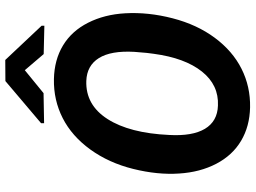

<svg xmlns="http://www.w3.org/2000/svg" viewBox="-138 -804 952 715"><g transform="rotate(-90 337.5 -446.0)"><path d="M599.6 -766.6V-756.3L494.1 -758.8L434.1 -829.1L348.6 -759.3L236.8 -757.3V-768.6L393.6 -901.4L472.2 -901.9ZM295.9 9.8Q225.1 8.3 171.1 -23.7Q117.2 -55.7 85.7 -116Q54.2 -176.3 49.3 -254.4Q43.9 -334.5 66.4 -425.3Q88.9 -516.1 138.7 -585Q188.5 -653.8 255.6 -688Q322.8 -722.2 400.9 -720.7Q472.7 -719.2 526.4 -686.8Q580.1 -654.3 610.8 -593.5Q641.6 -532.7 646 -455.6Q650.9 -369.6 627.4 -278.8Q604 -188 554.7 -121.6Q505.4 -55.2 439.2 -22Q373 11.2 295.9 9.8ZM498.5 -375 502.4 -421.4Q507.3 -508.3 479.2 -553.2Q451.2 -598.1 394 -600.1Q304.7 -603 252.2 -521Q199.7 -439 192.9 -291.5Q188 -205.1 215.8 -158.4Q243.7 -111.8 302.2 -109.9Q378.9 -106.4 429.2 -169.7Q479.5 -232.9 495.1 -348.6Z"/></g></svg>

Font: TypoPRO Roboto
Style: Bold Italic
Weight: 700
Italic angle: -12°
Designer: Google
Version: Version 2.136; 2016